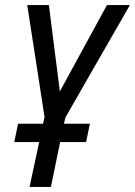

<svg xmlns="http://www.w3.org/2000/svg" viewBox="-20 -734 530 754"><path d="M96 0H180L216 -176H318L333 -248H231L237 -273L490 -714H400L215 -375L172 -714H87L155 -274L149 -248H51L36 -176H134Z"/></svg>

Font: Noto Sans Condensed
Style: Italic
Weight: 400
Width: 3
Italic angle: -12°
Designer: Monotype Design Team
Foundry: Monotype Imaging Inc.
Version: Version 2.013